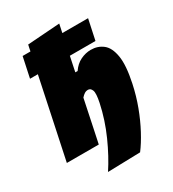

<svg xmlns="http://www.w3.org/2000/svg" viewBox="-235 -868 1042 1156"><g transform="rotate(-30 286.0 -289.5)"><path d="M169.5 171Q221 93 266 -7.5Q311 -108 333.5 -214Q346.5 -275.5 338.2 -296.8Q330 -318 312 -318Q298.5 -318 287.5 -311Q276.5 -304 265 -291L246 -200Q235 -147 225 -99.5Q215 -52 204 0H-18Q-7 -51.5 3.2 -100.5Q13.5 -149.5 27 -213L86 -493Q89 -507.5 92 -521.8Q95 -536 98 -550H43.5L73.5 -691H128Q130 -701.5 132.2 -712.2Q134.5 -723 137 -734L362 -750Q356.5 -722.5 349.5 -691H528.5L498.5 -550H320.5L308.5 -493L299 -447H315Q340 -484 375.2 -501Q410.5 -518 447 -518Q495 -518 530 -490.5Q565 -463 576 -397.2Q587 -331.5 562.5 -216.5Q546.5 -140.5 520 -69.8Q493.5 1 461.2 61.2Q429 121.5 396 165Z"/></g></svg>

Font: Commissioner Black
Style: Italic
Weight: 900
Italic angle: -12°
Designer: Kostas Bartsokas
Foundry: Kostas Bartsokas
Version: Version 1.000; ttfautohint (v1.8.3)